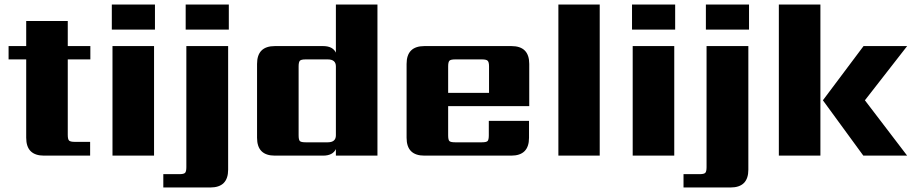

<svg xmlns="http://www.w3.org/2000/svg" viewBox="-20 -689 4054 850"><path d="M380 -426H280V-92Q280 -72 286 -66.5Q292 -61 311 -61H379V0H175Q96 0 96 -79V-426H18V-485H96V-596H280V-485H380Z M662 0H478V-485H662ZM475 -558V-669H666V-558Z M805 51V-485H990V62Q990 141 911 141H703V82H774Q794 82 799.5 76Q805 70 805 51ZM802 -558V-669H993V-558Z M1333 -59H1431Q1467 -59 1467 -90V-395Q1467 -426 1431 -426H1333Q1313 -426 1307.5 -420Q1302 -414 1302 -395V-90Q1302 -70 1307.5 -64.5Q1313 -59 1333 -59ZM1467 -669H1651V0H1467V-29Q1453 0 1410 0H1197Q1118 0 1118 -79V-406Q1118 -485 1197 -485H1410Q1453 -485 1467 -456Z M1964 -278H2145V-395Q2145 -414 2139 -420Q2133 -426 2114 -426H1995Q1975 -426 1969.5 -420Q1964 -414 1964 -395ZM1859 -485H2244Q2323 -485 2323 -406V-219H1964V-90Q1964 -70 1969.5 -64.5Q1975 -59 1995 -59H2113Q2133 -59 2138.5 -64.5Q2144 -70 2144 -90V-154H2322V-79Q2322 0 2243 0H1859Q1780 0 1780 -79V-406Q1780 -485 1859 -485Z M2635 0H2452V-669H2635Z M2965 0H2781V-485H2965ZM2778 -558V-669H2969V-558Z M3108 51V-485H3293V62Q3293 141 3214 141H3006V82H3077Q3097 82 3102.5 76Q3108 70 3108 51ZM3105 -558V-669H3296V-558Z M3428 0V-669H3612V0ZM3996 -485 3809 -245 3996 0H3802L3623 -245L3803 -485Z"/></svg>

Font: Sarpanch ExtraBold
Style: Regular
Weight: 800
Designer: Manushi Parikh (Devanagari and Latin), Jyotish Sonowal (Devanagari)
Foundry: Indian Type Foundry
Version: Version 2.004;PS 1.0;hotconv 1.0.78;makeotf.lib2.5.61930; tt